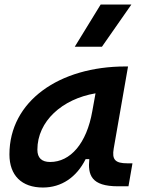

<svg xmlns="http://www.w3.org/2000/svg" viewBox="-20 -815 626 845"><path d="M168.9 10.3C250.5 10.3 316.9 -34.7 356.9 -114.7H373C366.2 -44.9 381.3 4.9 499.5 4.9H545.4L563 -96.2H541C485.8 -96.2 472.2 -113.3 480.5 -161.6L543.5 -522.5H532.2C241.2 -522.5 21.5 -370.1 21.5 -135.3C21.5 -43 75.2 10.3 168.9 10.3ZM200.7 -102.1C163.6 -102.1 144.5 -120.1 144.5 -156.2C144.5 -281.2 253.4 -379.4 400.4 -404.3L386.2 -325.7C361.3 -183.1 289.6 -102.1 200.7 -102.1ZM309.1 -609.4H428.7L558.1 -794.9H422.9Z"/></svg>

Font: Cascadia Mono PL SemiBold
Style: Italic
Weight: 600
Italic angle: -10°
Monospace: yes
Designer: Aaron Bell
Foundry: Saja Typeworks
Version: Version 2404.023